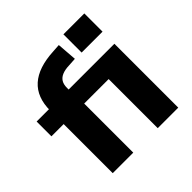

<svg xmlns="http://www.w3.org/2000/svg" viewBox="-188 -901 1065 1065"><g transform="rotate(-45 344.0 -369.0)"><path d="M107 0V-385H11V-501H146L107 -467V-490Q107 -595 168.5 -650Q230 -705 352 -711L398 -714L407 -597L359 -594Q326 -593 304.5 -584Q283 -575 272.5 -558Q262 -541 262 -513V-485L243 -501H621V0H460V-385H268V0ZM458 -595V-738H622V-595Z"/></g></svg>

Font: Nunito Sans 8pt ExtraBold
Style: Regular
Weight: 800
Version: Version 3.101;gftools[0.9.27]